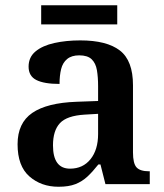

<svg xmlns="http://www.w3.org/2000/svg" viewBox="-20 -702 627 732"><path d="M203 10Q137 10 92 -29.5Q47 -69 47 -152Q47 -233 103 -271.5Q159 -310 272 -314L354 -317V-374Q354 -408 349.5 -434.5Q345 -461 329.5 -476Q314 -491 282 -491Q253 -491 236 -477Q219 -463 213 -438.5Q207 -414 207 -382Q148 -382 118.5 -397Q89 -412 89 -448Q89 -484 115.5 -506Q142 -528 187 -538Q232 -548 286 -548Q387 -548 437 -509.5Q487 -471 487 -377V-121Q487 -79 500.5 -64Q514 -49 548 -49H551V0H382L363 -75H355Q333 -47 313 -28.5Q293 -10 267.5 0Q242 10 203 10ZM247 -59Q296 -59 325 -95Q354 -131 354 -191V-268L303 -265Q235 -261 208.5 -232.5Q182 -204 182 -148Q182 -59 247 -59ZM137 -609V-682H427V-609Z"/></svg>

Font: Noto Naskh Arabic SemiBold
Style: Regular
Weight: 600
Designer: Monotype Design Team, David Williams, Mohamad Dakak and Nizar Qandah
Foundry: Monotype Imaging Inc.
Version: Version 2.016